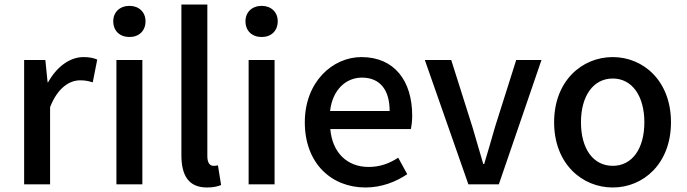

<svg xmlns="http://www.w3.org/2000/svg" viewBox="-20 -817 3043 851"><path d="M87 0H202V-342C236 -430 290 -461 335 -461C358 -461 371 -458 391 -452L411 -553C394 -560 377 -564 350 -564C290 -564 232 -522 193 -452H191L181 -551H87Z M496 0H611V-551H496ZM554 -653C596 -653 625 -680 625 -723C625 -763 596 -791 554 -791C511 -791 482 -763 482 -723C482 -680 511 -653 554 -653Z M898 14C927 14 946 9 960 3L946 -84C935 -82 931 -82 926 -82C912 -82 899 -93 899 -124V-797H784V-130C784 -40 815 14 898 14Z M1082 0H1197V-551H1082ZM1140 -653C1182 -653 1211 -680 1211 -723C1211 -763 1182 -791 1140 -791C1097 -791 1068 -763 1068 -723C1068 -680 1097 -653 1140 -653Z M1600 14C1671 14 1735 -11 1785 -45L1745 -118C1705 -92 1663 -77 1614 -77C1519 -77 1453 -140 1444 -245H1801C1804 -259 1807 -281 1807 -304C1807 -459 1728 -564 1582 -564C1454 -564 1331 -454 1331 -275C1331 -93 1449 14 1600 14ZM1443 -325C1454 -421 1515 -473 1584 -473C1664 -473 1707 -419 1707 -325Z M2056 0H2191L2380 -551H2268L2174 -254C2159 -200 2142 -144 2126 -90H2122C2106 -144 2090 -200 2074 -254L1980 -551H1863Z M2696 14C2832 14 2954 -92 2954 -275C2954 -458 2832 -564 2696 -564C2559 -564 2436 -458 2436 -275C2436 -92 2559 14 2696 14ZM2696 -82C2609 -82 2555 -158 2555 -275C2555 -391 2609 -469 2696 -469C2782 -469 2836 -391 2836 -275C2836 -158 2782 -82 2696 -82Z"/></svg>

Font: GenYoGothic2 TW M
Style: Regular
Weight: 500
Version: Version 2.100;PS 2.1;hotconv 16.6.51;makeotf.lib2.5.65220 DE